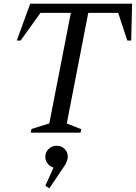

<svg xmlns="http://www.w3.org/2000/svg" viewBox="-20 -720 737 1042"><path d="M147 0 151 -20 266 -56 244 -32 368 -668 382 -650H182L211 -666L92 -500H71L144 -700H697L692 -500H671L616 -666L639 -650H441L464 -676L339 -32L327 -56L421 -19L417 0ZM248 302 226 288 283 162V192Q259 190 242.5 172.5Q226 155 226 131Q226 106 244 88.5Q262 71 288 71Q314 71 331 88.5Q348 106 348 131Q348 140 343.5 153Q339 166 332 177Z"/></svg>

Font: Wittgenstein
Style: Italic
Weight: 400
Italic angle: -11°
Designer: Jörg Drees
Foundry: Jörg Drees
Version: Version 1.500